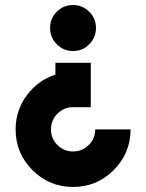

<svg xmlns="http://www.w3.org/2000/svg" viewBox="-20 -552 575 756"><path d="M267.6 -532.2Q304.7 -532.2 331.3 -505.9Q357.9 -479.5 357.9 -441.9Q357.9 -404.3 331.5 -377.7Q305.2 -351.1 267.6 -351.1Q230 -351.1 203.6 -377.7Q177.2 -404.3 177.2 -441.9Q177.2 -479.5 203.6 -505.9Q230 -532.2 267.6 -532.2ZM337.4 -304.7V-129.9H267.6Q231.4 -129.9 206.1 -104.2Q180.7 -78.6 180.7 -42.5Q180.7 -6.3 206.1 19Q231.4 44.4 267.6 44.4Q303.7 44.4 329.3 19Q355 -6.3 355 -42.5H494.1Q494.1 51.3 427.7 117.7Q361.3 184.1 267.6 184.1Q173.8 184.1 107.7 117.7Q41.5 51.3 41.5 -42.5Q41.5 -117.2 85.4 -176.5Q129.4 -235.8 198.2 -258.3V-304.7Z"/></svg>

Font: Basically A Sans Serif
Style: Bold
Weight: 700
Designer: Hyung-Suk Kim
Foundry: Mental Design
Version: 1.000